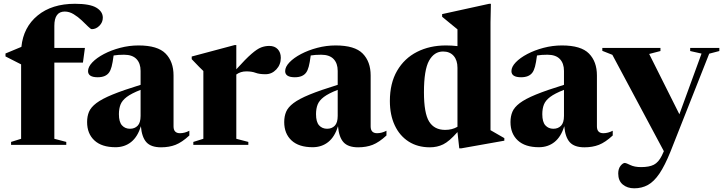

<svg xmlns="http://www.w3.org/2000/svg" viewBox="-20 -765 3819 1014"><path d="M267 -32 330 -15.5V0H38.5V-15.5L91.5 -32V-425L9 -467V-482.5L93 -517.5Q103.5 -621.5 178.8 -683.2Q254 -745 376 -745Q454.5 -745 488.8 -724.5Q523 -704 523 -671.5Q523 -647 505 -629Q487 -611 465 -611Q459 -611 445 -625Q431 -639 411.5 -657.5Q392 -676 369 -690Q346 -704 322 -704Q267 -704 267 -628.5V-512H428.5L418 -434.5H267Z M980 -49.5Q941 -13.5 907.2 -0.2Q873.5 13 830.5 13Q777.5 13 753.2 -13.8Q729 -40.5 724 -98.5Q707 -42.5 672.5 -15Q638 12.5 590 12.5Q517.5 12.5 478.8 -23.2Q440 -59 440 -120.5Q440 -150.5 450 -174.5Q460 -198.5 489 -220.5Q518 -242.5 574 -265.5Q630 -288.5 722.5 -317V-390.5Q722.5 -430.5 700.8 -453.2Q679 -476 635 -476Q603 -476 580 -472Q575 -433.5 569.5 -413.2Q564 -393 556 -382Q538 -357 496 -357Q445 -357 445 -389.5Q445 -412 467.8 -435.8Q490.5 -459.5 529 -479.8Q567.5 -500 615 -512.5Q662.5 -525 711.5 -525Q812.5 -525 854.5 -482.2Q896.5 -439.5 896.5 -366.5V-97.5Q896.5 -61.5 930.5 -61.5Q955 -61.5 980 -74.5ZM608 -162Q608 -121 624.2 -103Q640.5 -85 666.5 -85Q691.5 -85 707 -101Q722.5 -117 722.5 -153V-290.5Q674 -271.5 649.5 -253Q625 -234.5 616.5 -212.8Q608 -191 608 -162Z M1402 -522.5Q1430.5 -522.5 1446.8 -505.2Q1463 -488 1463 -459.5Q1463 -423.5 1439.2 -398.2Q1415.5 -373 1382 -373Q1349.5 -373 1329.8 -380.5Q1310 -388 1281 -388Q1250.5 -388 1228 -371.5V-32L1291.5 -15.5V0H1001V-15.5L1054 -32V-390Q1044 -400 1032 -411.5Q1020 -423 992.5 -452.5V-466.5L1219 -527H1228V-399Q1277.5 -454 1307.8 -480.2Q1338 -506.5 1359 -514.5Q1380 -522.5 1402 -522.5Z M2021 -49.5Q1982 -13.5 1948.2 -0.2Q1914.5 13 1871.5 13Q1818.5 13 1794.2 -13.8Q1770 -40.5 1765 -98.5Q1748 -42.5 1713.5 -15Q1679 12.5 1631 12.5Q1558.5 12.5 1519.8 -23.2Q1481 -59 1481 -120.5Q1481 -150.5 1491 -174.5Q1501 -198.5 1530 -220.5Q1559 -242.5 1615 -265.5Q1671 -288.5 1763.5 -317V-390.5Q1763.5 -430.5 1741.8 -453.2Q1720 -476 1676 -476Q1644 -476 1621 -472Q1616 -433.5 1610.5 -413.2Q1605 -393 1597 -382Q1579 -357 1537 -357Q1486 -357 1486 -389.5Q1486 -412 1508.8 -435.8Q1531.5 -459.5 1570 -479.8Q1608.5 -500 1656 -512.5Q1703.5 -525 1752.5 -525Q1853.5 -525 1895.5 -482.2Q1937.5 -439.5 1937.5 -366.5V-97.5Q1937.5 -61.5 1971.5 -61.5Q1996 -61.5 2021 -74.5ZM1649 -162Q1649 -121 1665.2 -103Q1681.5 -85 1707.5 -85Q1732.5 -85 1748 -101Q1763.5 -117 1763.5 -153V-290.5Q1715 -271.5 1690.5 -253Q1666 -234.5 1657.5 -212.8Q1649 -191 1649 -162Z M2643.5 -22 2415.5 18.5H2405.5L2396 -67.5Q2352.5 -18 2320.5 -2.5Q2288.5 13 2250.5 13Q2185.5 13 2138 -17.5Q2090.5 -48 2064.8 -103Q2039 -158 2039 -231.5Q2039 -325.5 2077.2 -391.2Q2115.5 -457 2182.5 -491Q2249.5 -525 2335 -525Q2366 -525 2396 -521.5V-610Q2387 -617.5 2361.5 -638.2Q2336 -659 2315 -676.5V-690.5L2563.5 -745H2572.5L2570.5 -647.5V-77.5Q2579.5 -72 2603.5 -58.5Q2627.5 -45 2643.5 -35.5ZM2396 -407Q2396 -447 2375.8 -470Q2355.5 -493 2320 -493Q2273 -493 2246 -444.5Q2219 -396 2219 -278Q2219 -167.5 2246.2 -123.2Q2273.5 -79 2331 -79Q2368 -79 2396 -95.5Z M3216 -49.5Q3177 -13.5 3143.2 -0.2Q3109.5 13 3066.5 13Q3013.5 13 2989.2 -13.8Q2965 -40.5 2960 -98.5Q2943 -42.5 2908.5 -15Q2874 12.5 2826 12.5Q2753.5 12.5 2714.8 -23.2Q2676 -59 2676 -120.5Q2676 -150.5 2686 -174.5Q2696 -198.5 2725 -220.5Q2754 -242.5 2810 -265.5Q2866 -288.5 2958.5 -317V-390.5Q2958.5 -430.5 2936.8 -453.2Q2915 -476 2871 -476Q2839 -476 2816 -472Q2811 -433.5 2805.5 -413.2Q2800 -393 2792 -382Q2774 -357 2732 -357Q2681 -357 2681 -389.5Q2681 -412 2703.8 -435.8Q2726.5 -459.5 2765 -479.8Q2803.5 -500 2851 -512.5Q2898.5 -525 2947.5 -525Q3048.5 -525 3090.5 -482.2Q3132.5 -439.5 3132.5 -366.5V-97.5Q3132.5 -61.5 3166.5 -61.5Q3191 -61.5 3216 -74.5ZM2844 -162Q2844 -121 2860.2 -103Q2876.5 -85 2902.5 -85Q2927.5 -85 2943 -101Q2958.5 -117 2958.5 -153V-290.5Q2910 -271.5 2885.5 -253Q2861 -234.5 2852.5 -212.8Q2844 -191 2844 -162Z M3329.5 229.5Q3293 229.5 3269 209.5Q3245 189.5 3245 151.5Q3245 126 3257.2 110.8Q3269.5 95.5 3280.5 95.5Q3286 95.5 3308.5 106.5Q3331 117.5 3365.5 117.5Q3408.5 117.5 3433 105Q3457.5 92.5 3475 57.5L3486 33.5L3214 -475.5L3161 -496.5V-512H3468V-495.5L3408.5 -480L3568 -161.5L3685 -482L3625 -495.5V-512H3779V-495.5L3725.5 -481.5L3521.5 34.5Q3491.5 109 3462.8 151.5Q3434 194 3401.8 211.8Q3369.5 229.5 3329.5 229.5Z"/></svg>

Font: Newsreader 72pt
Style: Bold
Weight: 700
Designer: Hugues Gentile
Foundry: Production Type
Version: Version 1.003; ttfautohint (v1.8.3)